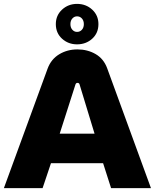

<svg xmlns="http://www.w3.org/2000/svg" viewBox="-20 -967 804 987"><path d="M0 0 225 -615Q243 -663 284.5 -688Q326 -713 378 -713Q430 -713 471.5 -689Q513 -665 531 -616L756 0H551L510 -128H242L199 0ZM287 -280H466L389 -533Q387 -541 378 -541Q371 -541 368 -533ZM376 -739Q331 -739 299 -768Q267 -797 267 -843Q267 -888 299 -917.5Q331 -947 376 -947Q422 -947 454 -917.5Q486 -888 486 -843Q486 -797 454 -768Q422 -739 376 -739ZM376 -803Q391 -803 401 -814Q411 -825 411 -843Q411 -861 401 -872Q391 -883 376 -883Q362 -883 352 -872Q342 -861 342 -843Q342 -825 352 -814Q362 -803 376 -803Z"/></svg>

Font: MuseoModerno ExtraBold
Style: Regular
Weight: 800
Designer: Pablo Cosgaya, Héctor Gatti, Marcela Romero, and the Authors of The MuseoModerno Project.
Foundry: Omnibus-Type Team
Version: Version 1.001